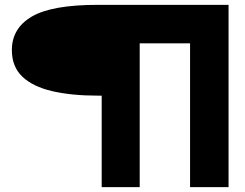

<svg xmlns="http://www.w3.org/2000/svg" viewBox="-20 -695 1012 793"><path d="M400 78V-300H383.5Q275.5 -300 195.8 -318.5Q116 -337 72.5 -378.2Q29 -419.5 29 -488Q29 -578.5 111.8 -626.8Q194.5 -675 383.5 -675H924V78H765V-516H557V78Z"/></svg>

Font: Anybody UltraExpanded ExtraBold
Style: Regular
Weight: 800
Width: 9
Designer: Tyler Finck
Foundry: Etcetera Type Company
Version: Version 1.010; ttfautohint (v1.8.3) -l 8 -r 50 -G 200 -x 14 